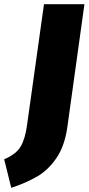

<svg xmlns="http://www.w3.org/2000/svg" viewBox="-86 -716 425 921"><path d="M237 -106Q224 -15 184.5 42.5Q145 100 92.5 130.5Q40 161 -32 185L-66 48Q-9 24 13 -13Q35 -50 44 -118L125 -696H319Z"/></svg>

Font: Fira Sans Condensed Black
Style: Italic
Weight: 900
Width: 3
Italic angle: -8°
Designer: Carrois Corporate & Edenspiekermann AG
Foundry: Carrois Corporate GbR & Edenspiekermann AG
Version: Version 4.203